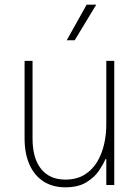

<svg xmlns="http://www.w3.org/2000/svg" viewBox="-20 -790 598 820"><path d="M259 10Q205 10 166 -15Q127 -40 106 -87Q85 -134 85 -199V-530H119V-199Q119 -114 155.5 -68.5Q192 -23 259 -23Q307 -23 340.5 -43.5Q374 -64 394.5 -98Q415 -132 424.5 -173.5Q434 -215 434 -258V-530H468V0H434V-110H430Q422 -90 403 -61.5Q384 -33 349 -11.5Q314 10 259 10ZM391 -770 299 -618H265L350 -770Z"/></svg>

Font: Be Vietnam Pro Variable Thin
Style: Regular
Weight: 100
Designer: Lam Bao, Tony Le, Vietanh Nguyen
Foundry: Yellow Type Foundry
Version: Version 1.002